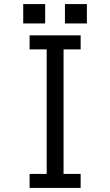

<svg xmlns="http://www.w3.org/2000/svg" viewBox="-20 -899 540 944"><path d="M125.5 -725.1H376.5V-656.2H292.5V-43.9H376.5V24.9H125.5V-43.9H209.5V-656.2H125.5ZM94.2 -878.9H202.1V-783.7H94.2ZM299.3 -878.9H407.2V-783.7H299.3Z"/></svg>

Font: BIZ UDGothic
Style: Regular
Weight: 400
Monospace: yes
Designer: TypeBank Co., Ltd.
Foundry: Morisawa Inc.
Version: Version 1.05